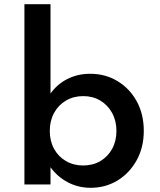

<svg xmlns="http://www.w3.org/2000/svg" viewBox="-20 -880 764 916"><path d="M412.5 16Q354 16 304.2 -10Q254.5 -36 221 -82V0H96.5V-860H221V-433.5Q252 -478 301.2 -503Q350.5 -528 410 -528Q483.5 -528 541.5 -492.5Q599.5 -457 632.8 -395.8Q666 -334.5 666 -256Q666 -177 632 -115.5Q598 -54 540.8 -19Q483.5 16 412.5 16ZM377 -90.5Q423.5 -90.5 459.2 -111.8Q495 -133 515.2 -170.2Q535.5 -207.5 535.5 -255.5Q535.5 -303.5 514.8 -341.2Q494 -379 458.5 -400.2Q423 -421.5 377 -421.5Q331 -421.5 294.8 -400.2Q258.5 -379 238 -341.2Q217.5 -303.5 217.5 -255.5Q217.5 -207.5 237.8 -170.2Q258 -133 294.2 -111.8Q330.5 -90.5 377 -90.5Z"/></svg>

Font: Spartan Thin SemiBold
Style: Regular
Weight: 600
Version: Version 1.004